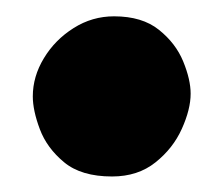

<svg xmlns="http://www.w3.org/2000/svg" viewBox="-20 -163 279 240"><path d="M21 -42.5Q21 -67.4 34.9 -90.3Q48.8 -113.3 72 -127.9Q95.2 -142.6 122.6 -142.6Q157.7 -142.6 178.7 -125.7Q199.7 -108.9 209 -86.2Q218.3 -63.5 218.3 -45.9Q218.3 -26.4 207.3 -2Q196.3 22.5 174.3 40Q152.3 57.6 120.1 57.6Q81.5 57.6 60.1 39.8Q38.6 22 29.8 -1.5Q21 -24.9 21 -42.5Z"/></svg>

Font: Mikhak-DS1-FD Black
Style: Regular
Weight: 900
Designer: Amin Abedi
Version: Version 3.2